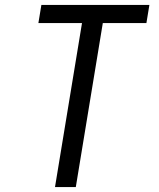

<svg xmlns="http://www.w3.org/2000/svg" viewBox="-20 -755 640 775"><path d="M202 0 311 -662H135L147 -735H583L571 -662H395L286 0Z"/></svg>

Font: Iosevka Aile Oblique
Style: Regular
Weight: 400
Italic angle: -9°
Designer: Belleve Invis
Foundry: Belleve Invis
Version: Version 31.1.0; ttfautohint (v1.8.4)